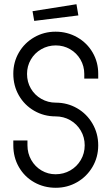

<svg xmlns="http://www.w3.org/2000/svg" viewBox="-20 -872 527 909"><path d="M43 -184V-207H110V-184Q110 -146 128 -114.5Q146 -83 176.5 -65Q207 -47 243 -47Q281 -47 312.5 -65Q344 -83 362.5 -114.5Q381 -146 381 -184Q381 -222 362.5 -253.5Q344 -285 312.5 -303Q281 -321 243 -321Q188 -321 142 -347.5Q96 -374 69.5 -420Q43 -466 43 -523Q43 -578 69.5 -623.5Q96 -669 142 -695.5Q188 -722 243 -722Q299 -722 345.5 -695.5Q392 -669 418.5 -623.5Q445 -578 445 -523V-500H379V-522Q379 -559 361 -590Q343 -621 312 -639Q281 -657 244 -657Q207 -657 175.5 -639Q144 -621 126 -590Q108 -559 108 -522Q108 -484 126 -453Q144 -422 175.5 -404Q207 -386 244 -386Q299 -386 345 -359.5Q391 -333 418 -286.5Q445 -240 445 -184Q445 -128 418 -82Q391 -36 345 -9.5Q299 17 244 17Q188 17 142 -9Q96 -35 69.5 -81Q43 -127 43 -184ZM134 -819 342 -852 351 -799 142 -773Z"/></svg>

Font: Lineal Light
Style: Regular
Weight: 300
Designer: Created by Frank Adebiaye with contributions from Anton Moglia & Ariel Martín Pérez
Created by Frank ADEBIAYE with FontF
Foundry: Velvetyne Type Foundry
Version: Version 2.000